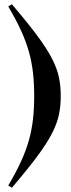

<svg xmlns="http://www.w3.org/2000/svg" viewBox="-20 -767 332 896"><path d="M139.5 -319Q139.5 -377.5 134 -427Q128.5 -476.5 115.2 -524.2Q102 -572 78.5 -623.5Q55 -675 18.5 -737L35.5 -747Q109 -661 154.2 -600Q199.5 -539 223 -493Q246.5 -447 255 -406Q263.5 -365 263.5 -319Q263.5 -273 255 -232Q246.5 -191 223 -145Q199.5 -99 154.2 -38Q109 23 35.5 109L18.5 99Q55 37 78.5 -14.5Q102 -66 115.2 -113.8Q128.5 -161.5 134 -211Q139.5 -260.5 139.5 -319Z"/></svg>

Font: Newsreader 72pt ExtraBold
Style: Regular
Weight: 800
Designer: Hugues Gentile
Foundry: Production Type
Version: Version 1.003; ttfautohint (v1.8.3)